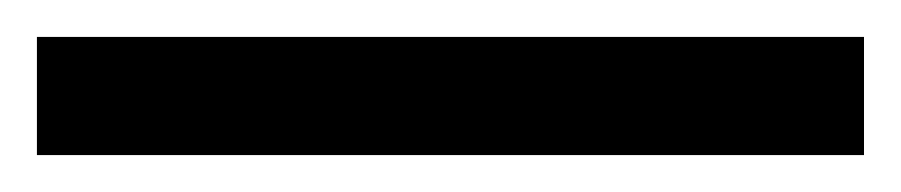

<svg xmlns="http://www.w3.org/2000/svg" viewBox="-22 70 488 104"><path d="M446 154H-2V90H446Z"/></svg>

Font: Noto Sans Khojki
Style: Regular
Weight: 400
Designer: Monotype Design Team
Foundry: Monotype Imaging Inc.
Version: Version 2.003; ttfautohint (v1.8.4.7-5d5b)